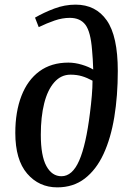

<svg xmlns="http://www.w3.org/2000/svg" viewBox="-20 -794 571 828"><path d="M131 -718Q169 -740 214 -757Q259 -774 306 -774Q393 -774 440.5 -706Q488 -638 488 -488Q488 -381 473 -289.5Q458 -198 426.5 -130Q395 -62 345.5 -24Q296 14 227 14Q148 14 97 -45.5Q46 -105 46 -221Q46 -312 72.5 -380.5Q99 -449 150 -486.5Q201 -524 275 -524Q303 -524 333 -515Q363 -506 382 -494Q381 -518 380 -539Q379 -560 377 -578Q371 -657 348.5 -687Q326 -717 281 -717Q249 -717 215.5 -705.5Q182 -694 147 -677ZM245 -34Q292 -34 321.5 -101.5Q351 -169 368 -307Q373 -346 376 -381.5Q379 -417 379 -446Q355 -459 333 -465.5Q311 -472 284 -472Q243 -472 214 -439Q185 -406 170.5 -348Q156 -290 156 -213Q156 -122 180 -78Q204 -34 245 -34Z"/></svg>

Font: Literata 36pt Medium
Style: Italic
Weight: 500
Italic angle: -2°
Designer: Latin by Veronika Burian and Jose Scaglione. Greek by Irene Vlachou. Cyrillic by Vera Evstafieva
Foundry: TypeTogether
Version: Version 3.002